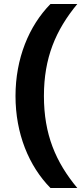

<svg xmlns="http://www.w3.org/2000/svg" viewBox="-20 -835 423 966"><path d="M58 -352C58 -163 125 0 234 111H369C260 -20 201 -159 201 -352C201 -544 260 -683 369 -815H234C125 -704 58 -540 58 -352Z"/></svg>

Font: Matrixport Bold
Style: Regular
Weight: 600
Designer: Ninad Kale (Devanagari), Jonny Pinhorn (Latin)
Foundry: Indian Type Foundry
Version: Version 2.000;PS 1.0;hotconv 1.0.79;makeotf.lib2.5.61930; tt